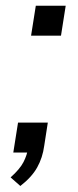

<svg xmlns="http://www.w3.org/2000/svg" viewBox="-20 -522 268 657"><path d="M49.6 114.4 16.3 85Q47.9 56.8 60.4 32.6Q72.9 8.3 76.4 -16.8L92 0H25.5L41.7 -102.4H143.6L131.3 -23.1Q125.9 17.3 107.4 50.6Q89 83.9 49.6 114.4ZM86.3 -399.9 102.5 -502.3H204.8L188.7 -399.9Z"/></svg>

Font: Mulish ExtraLight
Style: Italic
Weight: 200
Italic angle: -9°
Designer: Vernon Adams
Foundry: Vernon Adams
Version: Version 3.603